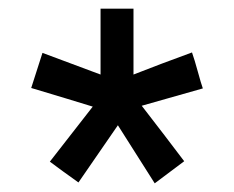

<svg xmlns="http://www.w3.org/2000/svg" viewBox="-20 -872 540 443"><path d="M194 -626Q191 -627 133.5 -644.5Q76 -662 52 -669L78 -750L212 -700V-852H288V-700Q349 -724 423 -751Q429 -734 436.5 -706.5Q444 -679 448 -668L307 -628Q324 -606 359 -560.5Q394 -515 405 -500L337 -449L252 -583L161 -451Q123 -478 95 -499Z"/></svg>

Font: Gugi Cyrillic
Style: Regular
Weight: 400
Foundry: TAE System & Typefaces Co.
Version: Version 3.10 September 15, 2020